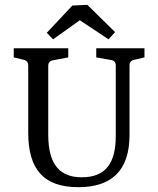

<svg xmlns="http://www.w3.org/2000/svg" viewBox="-20 -768 654 796"><path d="M379 -568V-530L442 -519C454 -517 460 -509 460 -496V-205C460 -94 420 -33 319 -33C234 -33 180 -79 180 -210V-495C180 -508 187 -516 199 -518L263 -530V-568H37V-530L79 -520C91 -517 97 -509 97 -496V-218C97 -66 161 8 305 8C439 8 517 -57 517 -209V-496C517 -509 523 -517 536 -520L579 -530V-568ZM200 -605 311 -684 430 -605 457 -635 342 -748 280 -745 174 -632Z"/></svg>

Font: Yrsa
Style: Regular
Weight: 400
Designer: Anna Giedrys (Yrsa+Rasa design), David Brezina (Yrsa art-direction, Rasa art-direction, design)
Foundry: Rosetta Type Foundry
Version: Version 1.001;PS 1.1;hotconv 1.0.88;makeotf.lib2.5.647800